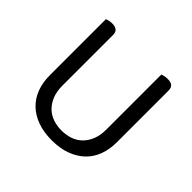

<svg xmlns="http://www.w3.org/2000/svg" viewBox="-155 -779 958 958"><g transform="rotate(45 324.5 -300.0)"><path d="M561 -210Q561 -159 545.5 -118Q530 -77 499.5 -48Q469 -19 425 -3Q381 13 324 13Q267 13 223 -3Q179 -19 149 -48Q119 -77 103.5 -118Q88 -159 88 -210V-606Q93 -608 103.5 -610.5Q114 -613 126 -613Q169 -613 169 -576V-217Q169 -177 181 -147Q193 -117 213.5 -96.5Q234 -76 262.5 -66Q291 -56 324 -56Q357 -56 385.5 -66Q414 -76 434.5 -96.5Q455 -117 467 -147Q479 -177 479 -217V-606Q484 -608 494.5 -610.5Q505 -613 517 -613Q561 -613 561 -576V-210Z"/></g></svg>

Font: Baloo 2 Latin
Style: Regular
Weight: 400
Designer: Sarang Kulkarni and Ek Type
Foundry: Ek Type
Version: Version 1.001